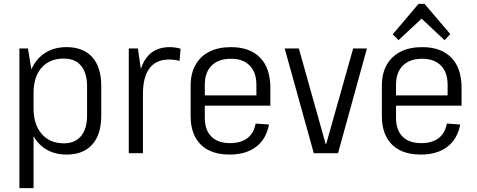

<svg xmlns="http://www.w3.org/2000/svg" viewBox="-20 -790 2462 990"><path d="M323 7Q261 7 215.5 -21.5Q170 -50 145 -103.5Q120 -157 119 -229V-315Q120 -387 145 -439Q170 -491 215.5 -519Q261 -547 323 -547Q409 -547 455.5 -495.5Q502 -444 502 -347V-193Q502 -96 455.5 -44.5Q409 7 323 7ZM80 -540H124L153 -365V180H80ZM309 -51Q367 -51 398 -88.5Q429 -126 429 -194V-344Q429 -414 398 -451Q367 -488 309 -488Q236 -488 194.5 -441Q153 -394 153 -310V-232Q153 -148 195 -99.5Q237 -51 309 -51Z M644 -540H691L717 -360V0H644ZM692 -323Q692 -433 733.5 -490Q775 -547 855 -547Q868 -547 882.5 -545Q897 -543 911 -539L906 -476Q881 -483 851 -483Q785 -483 751 -438Q717 -393 717 -304Z M1164 7Q1100 7 1055 -16Q1010 -39 986.5 -83.5Q963 -128 963 -191V-349Q963 -411 988 -455.5Q1013 -500 1059.5 -523.5Q1106 -547 1171 -547Q1268 -547 1321 -493Q1374 -439 1374 -337V-245H1022V-298H1314L1302 -271V-353Q1302 -417 1267.5 -452Q1233 -487 1171 -487Q1107 -487 1071.5 -452Q1036 -417 1036 -353V-183Q1036 -119 1070 -85.5Q1104 -52 1166 -52Q1222 -52 1255.5 -77.5Q1289 -103 1298 -153L1367 -148Q1353 -73 1300.5 -33Q1248 7 1164 7Z M1448 -540H1521L1659 -48H1662L1801 -540H1872L1723 0H1598Z M2150 7Q2086 7 2041 -16Q1996 -39 1972.5 -83.5Q1949 -128 1949 -191V-349Q1949 -411 1974 -455.5Q1999 -500 2045.5 -523.5Q2092 -547 2157 -547Q2254 -547 2307 -493Q2360 -439 2360 -337V-245H2008V-298H2300L2288 -271V-353Q2288 -417 2253.5 -452Q2219 -487 2157 -487Q2093 -487 2057.5 -452Q2022 -417 2022 -353V-183Q2022 -119 2056 -85.5Q2090 -52 2152 -52Q2208 -52 2241.5 -77.5Q2275 -103 2284 -153L2353 -148Q2339 -73 2286.5 -33Q2234 7 2150 7ZM2005 -613 2138 -770H2169L2302 -614L2272 -583L2140 -707H2168L2035 -583Z"/></svg>

Font: Pathway Extreme SemiCondensed Light
Style: Regular
Weight: 300
Width: 4
Version: Version 1.001;gftools[0.9.26]